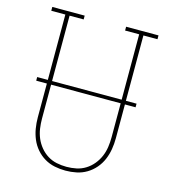

<svg xmlns="http://www.w3.org/2000/svg" viewBox="-110 -824 821 922"><g transform="rotate(15 300.0 -363.5)"><path d="M300 8Q273 8 246 2.5Q219 -3 195.5 -17Q172 -31 154 -52Q136 -73 125.5 -98Q115 -123 110.5 -150Q106 -177 106 -205V-716H36V-735H197V-716H127V-205Q127 -180 130.5 -155.5Q134 -131 143.5 -108.5Q153 -86 169 -66.5Q185 -47 206 -34Q227 -21 251 -16Q275 -11 300 -11Q325 -11 349 -16Q373 -21 394 -34Q415 -47 431 -66.5Q447 -86 456.5 -108.5Q466 -131 469.5 -155.5Q473 -180 473 -205V-716H403V-735H564V-716H494V-205Q494 -177 489.5 -150Q485 -123 474.5 -98Q464 -73 446 -52Q428 -31 404.5 -17Q381 -3 354 2.5Q327 8 300 8ZM53 -373V-391H547V-373Z"/></g></svg>

Font: Iosevka Etoile Thin
Style: Regular
Weight: 100
Designer: Belleve Invis
Foundry: Belleve Invis
Version: Version 22.1.2; ttfautohint (v1.8.4)